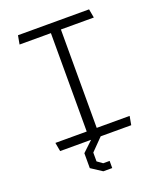

<svg xmlns="http://www.w3.org/2000/svg" viewBox="-166 -834 952 1137"><g transform="rotate(-20 310.0 -265.0)"><path d="M273.5 -730H336.5V0H273.5ZM76 -55H544L534 0H86ZM86 -730H534L544 -675H76ZM300.5 -18.5 341.5 0 267.5 75.5V131L301 155H341.5V200H285.5L216.5 155V61Z"/></g></svg>

Font: Monaspace Krypton Var
Style: Regular
Weight: 400
Designer: Riley Cran and the Lettermatic Team
Version: Version 1.101 (Monaspace Krypton Var)